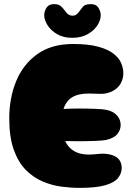

<svg xmlns="http://www.w3.org/2000/svg" viewBox="-20 -914 645 934"><path d="M367 0Q326 0 279.5 -6Q233 -12 188 -31Q143 -50 106 -87Q69 -124 47 -185.5Q25 -247 25 -338Q25 -438 59 -520Q93 -602 162 -651Q231 -700 335 -700Q410 -700 457.5 -687Q505 -674 532 -653Q559 -632 569.5 -607Q580 -582 580 -557Q580 -531 566.5 -507Q553 -483 524 -469Q496 -456 466 -457.5Q436 -459 412 -459Q360 -459 330.5 -440.5Q301 -422 289 -384Q305 -385 324.5 -385.5Q344 -386 365 -386Q406 -386 443.5 -384.5Q481 -383 496 -380Q531 -373 549 -352.5Q567 -332 567 -306Q567 -281 550 -261Q533 -241 495 -233Q481 -230 441.5 -228.5Q402 -227 359 -227Q342 -227 326 -227.5Q310 -228 297 -228Q311 -197 339.5 -179.5Q368 -162 413 -162Q430 -162 462 -165.5Q494 -169 524 -160Q572 -145 572 -97Q572 -71 554.5 -48.5Q537 -26 492.5 -13Q448 0 367 0ZM331 -730Q289 -730 258.5 -747.5Q228 -765 211.5 -791Q195 -817 195 -840Q195 -858 206 -876Q217 -894 243 -894Q267 -894 279 -881.5Q291 -869 301 -855Q314 -838 332 -837.5Q350 -837 363 -855Q373 -869 383.5 -881.5Q394 -894 422 -894Q448 -894 459 -876Q470 -858 470 -840Q470 -815 453 -789.5Q436 -764 405 -747Q374 -730 331 -730Z"/></svg>

Font: Cherry Bomb One
Style: Regular
Weight: 400
Designer: satsuyako
Foundry: satsuyako
Version: Version 4.100; ttfautohint (v1.8.3)